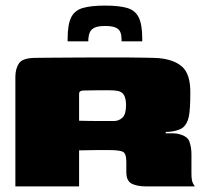

<svg xmlns="http://www.w3.org/2000/svg" viewBox="-20 -667 735 687"><path d="M338 -130Q338 -130 324.5 -130Q311 -130 293.5 -129.5Q276 -129 263 -129V0H35V-392Q35 -421 48 -440.5Q61 -460 109 -460Q124 -460 158.5 -460.5Q193 -461 238 -461Q283 -461 332 -461.5Q381 -462 425.5 -461.5Q470 -461 502.5 -460.5Q535 -460 548 -459Q603 -454 632 -428Q661 -402 661 -337Q661 -274 655.5 -249Q650 -224 635 -211Q626 -204 609.5 -199.5Q593 -195 573 -195V-190Q582 -190 593 -190Q604 -190 612 -189Q650 -182 657.5 -161Q665 -140 665 -116V-46Q665 -21 670.5 -11Q676 -1 677 0H504Q470 0 451 -10Q432 -20 432 -51V-88Q432 -119 418.5 -124.5Q405 -130 371 -130ZM263 -235Q270 -235 287.5 -234.5Q305 -234 325.5 -234Q346 -234 363.5 -234Q381 -234 388 -234Q405 -234 418 -246Q431 -258 431 -291Q431 -314 423.5 -327Q416 -340 399 -342Q389 -344 371 -344Q353 -344 333.5 -344Q314 -344 298 -343.5Q282 -343 275 -343Q274 -343 268.5 -341Q263 -339 263 -330ZM222 -519V-528Q222 -579 234.5 -604.5Q247 -630 276.5 -638.5Q306 -647 356 -647Q406 -647 435 -638.5Q464 -630 476.5 -604.5Q489 -579 489 -528V-519H415V-526Q415 -540 411 -551Q407 -562 394.5 -568Q382 -574 356 -574Q331 -574 318.5 -568Q306 -562 301.5 -551.5Q297 -541 296 -527V-519Z"/></svg>

Font: Genos Black
Style: Regular
Weight: 900
Designer: Robert E. Leuschke
Foundry: Robert E. Leuschke
Version: Version 1.010